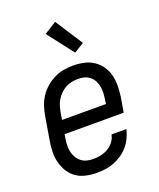

<svg xmlns="http://www.w3.org/2000/svg" viewBox="-142 -848 784 944"><g transform="rotate(-20 250.0 -376.0)"><path d="M201 8Q172 8 144.5 2Q117 -4 95 -19Q73 -34 58.5 -57Q44 -80 37 -106.5Q30 -133 30.5 -161.5Q31 -190 36 -219L56 -339Q60 -364 68 -389Q76 -414 90.5 -436.5Q105 -459 125.5 -477Q146 -495 170 -507Q194 -519 219.5 -523.5Q245 -528 269 -528Q298 -528 326 -522Q354 -516 376.5 -501Q399 -486 414.5 -463.5Q430 -441 436.5 -414Q443 -387 442.5 -358.5Q442 -330 438 -301L425 -225H116L113 -208Q110 -190 109 -172.5Q108 -155 111.5 -138Q115 -121 123 -106.5Q131 -92 143.5 -81.5Q156 -71 172.5 -66.5Q189 -62 207 -62Q227 -62 246.5 -66Q266 -70 284.5 -80.5Q303 -91 316 -108.5Q329 -126 332 -145H410Q405 -123 395 -101.5Q385 -80 369.5 -61.5Q354 -43 333.5 -29Q313 -15 291 -6.5Q269 2 246 5Q223 8 201 8ZM358 -295 360 -312Q363 -330 364 -347.5Q365 -365 362.5 -381.5Q360 -398 352.5 -413Q345 -428 332.5 -438.5Q320 -449 304 -453.5Q288 -458 270 -458Q254 -458 236.5 -454.5Q219 -451 204 -442.5Q189 -434 176 -421Q163 -408 154 -392.5Q145 -377 140.5 -360.5Q136 -344 133 -328L128 -295ZM302 -584 197 -720 261 -760 354 -616Z"/></g></svg>

Font: Iosevka Oblique
Style: Regular
Weight: 400
Italic angle: -9°
Monospace: yes
Designer: Belleve Invis
Foundry: Belleve Invis
Version: Version 32.5.0; ttfautohint (v1.8.4)